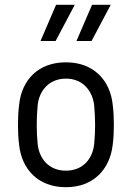

<svg xmlns="http://www.w3.org/2000/svg" viewBox="-20 -770 550 801"><path d="M255 11C371 11 438 -65 450 -164C454 -195 455 -222 455 -249C455 -276 454 -304 450 -335C439 -435 371 -510 255 -510C138 -510 71 -435 60 -335C56 -304 55 -275 55 -248C55 -222 56 -195 60 -164C71 -65 138 11 255 11ZM255 -58C183 -58 143 -109 137 -170C132 -223 132 -274 137 -329C142 -389 183 -442 255 -442C327 -442 367 -389 373 -329C378 -273 378 -223 373 -170C367 -109 327 -58 255 -58ZM299 -599H362L442 -750H364ZM149 -599H212L292 -750H214Z"/></svg>

Font: Finlandica
Style: Regular
Weight: 400
Designer: Niklas Ekholm, Juho Hiilivirta, Jaakko Suomalainen
Foundry: Helsinki Type Studio
Version: Version 2.000;Glyphs 3.2 (3202)